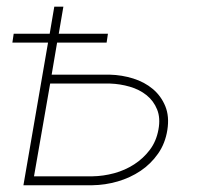

<svg xmlns="http://www.w3.org/2000/svg" viewBox="-20 -548 627 568"><path d="M295.4 -421.9H148.9L132.8 -327.1H305.2Q340.8 -326.2 374.3 -315.7Q407.7 -305.2 432.1 -284.7Q456.5 -264.2 469 -233.9Q481.4 -203.6 475.1 -163.6Q468.8 -123.5 447.5 -93.3Q426.3 -63 395.8 -42.5Q365.2 -22 328.1 -11.2Q291 -0.5 253.4 0H49.3L122.1 -421.9H16.6L20.5 -448.2H127L140.6 -528.3H167.5L153.8 -448.2H299.3ZM128.4 -300.8 80.6 -26.4H253.4Q285.6 -26.9 317.9 -35.6Q350.1 -44.4 377 -61.8Q403.8 -79.1 423.1 -104.5Q442.4 -129.9 448.7 -164.6Q455.1 -198.7 444.8 -224.1Q434.6 -249.5 413.6 -266.4Q392.6 -283.2 364 -291.5Q335.4 -299.8 305.7 -300.8Z"/></svg>

Font: Roboto Mono Thin
Style: Italic
Weight: 250
Designer: Google
Version: Version 2.000985; 2015; ttfautohint (v1.3)